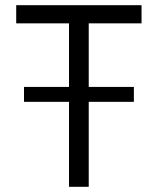

<svg xmlns="http://www.w3.org/2000/svg" viewBox="-20 -720 608 740"><path d="M246 0V-630H42.5V-700H525.5V-630H322V0ZM72.5 -327.5V-385H496V-327.5Z"/></svg>

Font: Geologica Cursive ExtraLight
Style: Regular
Weight: 250
Designer: Sindre Bremnes, Frode Helland
Foundry: Monokrom Skriftforlag AS
Version: Version 1.010;gftools[0.9.28]